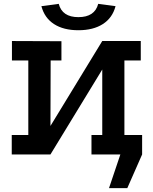

<svg xmlns="http://www.w3.org/2000/svg" viewBox="-20 -802 793 997"><path d="M42 -589 299 -588V-488H243L242 -148L511 -589H711V-488H626V-101H711V0H455V-101H511V-441L242 0H41V-101H127V-488H42ZM387 -645Q310 -645 260.5 -677Q211 -709 195 -770L285 -782Q303 -713 387 -713Q472 -713 490 -782L580 -770Q564 -709 514 -677Q464 -645 387 -645ZM546 175 605 0H510V-101H718V0L641 175Z"/></svg>

Font: Podkova
Style: Bold
Weight: 700
Designer: Ilya Yudin
Foundry: Cyreal (www.cyreal.org)
Version: Version 2.102; ttfautohint (v1.8.1.43-b0c9)